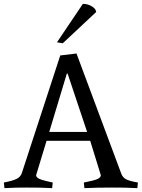

<svg xmlns="http://www.w3.org/2000/svg" viewBox="-20 -971 734 994"><path d="M3 3 0 -26Q47 -35 67 -45.5Q87 -56 93 -75L292 -684L376 -694L609 -69Q616 -52 632.5 -43Q649 -34 694 -26L691 3Q658 1 626 0.5Q594 0 558 0Q479 0 417 3L414 -26Q466 -36 484 -44Q502 -52 502 -64L447 -242H221L167 -64Q167 -52 186 -44Q205 -36 253 -26L250 3Q217 1 185 0.5Q153 0 117 0Q86 0 64 0.5Q42 1 3 3ZM235 -288H431L330 -590H326ZM478 -909 305 -747 275 -752 409 -951Q434 -951 455 -938.5Q476 -926 478 -909Z"/></svg>

Font: Average
Style: Regular
Weight: 400
Designer: Eduardo Tunni
Foundry: Eduardo Rodriguez Tunni
Version: Version 1.003; ttfautohint (v1.8.4.7-5d5b)